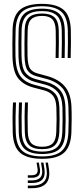

<svg xmlns="http://www.w3.org/2000/svg" viewBox="-20 -827 441 1008"><path d="M201.8 -44Q154.5 -44 133.1 -64.6Q111.8 -85.2 110.2 -133.2Q109 -171.8 109.1 -208.8Q109.2 -245.8 111.2 -289H126.8Q125 -244.5 124.9 -210.9Q124.8 -177.2 126 -133.5Q127.2 -92 145.1 -74.2Q163 -56.5 201.8 -56.5Q239.5 -56.5 256.8 -74.5Q274 -92.5 275.5 -133.5Q277 -170 277.1 -199.9Q277.2 -229.8 276 -262.2Q274.5 -304.2 258.2 -324.4Q242 -344.5 211 -352.8L156.2 -367.2Q102.8 -381.2 75 -416.4Q47.2 -451.5 45.5 -531.2Q44.2 -591.2 46 -669.8Q48 -744.5 84.9 -775.6Q121.8 -806.8 201 -806.8Q274.8 -806.8 312.1 -776.8Q349.5 -746.8 351.8 -669.2Q352.5 -644.2 352.4 -605.1Q352.2 -566 351 -522.5H335.2Q336.5 -562.8 336.6 -602.2Q336.8 -641.8 336 -668.5Q333.8 -738.2 301 -766.2Q268.2 -794.2 201 -794.2Q129 -794.2 96.4 -765.5Q63.8 -736.8 62 -669.2Q61 -640 60.8 -600.2Q60.5 -560.5 61.2 -531.5Q62.8 -460.8 86.4 -428Q110 -395.2 160 -382L214.5 -367.5Q248.8 -358.5 269.4 -335.6Q290 -312.8 291.8 -263Q292.8 -231.2 292.8 -198.8Q292.8 -166.2 291.5 -133.2Q289.5 -85.5 268.6 -64.8Q247.8 -44 201.8 -44ZM201.8 -18.5Q138.8 -18.5 109.6 -44.6Q80.5 -70.8 78.5 -132.2Q76 -212.2 79.5 -289H95.5Q93.8 -252.5 93.4 -215.1Q93 -177.8 94.2 -132.8Q96.2 -77.8 121.4 -54.5Q146.5 -31.2 201.8 -31.2Q256.2 -31.2 280.6 -55Q305 -78.8 307.2 -132.8Q308.5 -164.5 308.6 -197.2Q308.8 -230 307.8 -263.5Q305.8 -317 283 -344.1Q260.2 -371.2 218 -382.5L163.5 -397Q123.5 -407.5 101.1 -435Q78.8 -462.5 77 -532Q76.2 -564.2 76.6 -599.5Q77 -634.8 77.8 -669Q79.2 -729.5 108.1 -755.5Q137 -781.5 201 -781.5Q260.5 -781.5 289.4 -756.1Q318.2 -730.8 320 -668Q320.8 -642.8 320.6 -603Q320.5 -563.2 319.5 -522.5H303.5Q304.5 -564 304.8 -602.8Q305 -641.5 304.2 -667.8Q302.5 -724.2 277.1 -746.5Q251.8 -768.8 201 -768.8Q145.2 -768.8 120.1 -745.5Q95 -722.2 93.5 -668.5Q92.8 -636.8 92.5 -600.4Q92.2 -564 93 -532.5Q94.2 -471.2 112.6 -446.4Q131 -421.5 167.2 -411.8L221.2 -397.5Q268 -385 294.6 -355Q321.2 -325 323.5 -264Q324.8 -227.2 324.6 -196.1Q324.5 -165 323 -132.2Q320.8 -72 292.8 -45.2Q264.8 -18.5 201.8 -18.5ZM201.8 6.8Q123.2 6.8 86.4 -24.5Q49.5 -55.8 46.8 -131.2Q45.5 -172.8 45.8 -210.8Q46 -248.8 48.2 -289H64Q62.5 -257 61.8 -219.2Q61 -181.5 62.8 -131.8Q65 -63.2 97.9 -34.5Q130.8 -5.8 201.8 -5.8Q272.5 -5.8 304.4 -35Q336.2 -64.2 339 -131.8Q340.2 -162.8 340.4 -196.8Q340.5 -230.8 339.2 -264.8Q337 -331 307.1 -364.8Q277.2 -398.5 224.8 -412.5L171 -427Q139.5 -435.5 124.8 -457.1Q110 -478.8 108.8 -533Q108 -566.5 108.4 -599.4Q108.8 -632.2 109.5 -668.2Q110.5 -715 131.9 -735.5Q153.2 -756 201 -756Q244 -756 265.5 -736.5Q287 -717 288.5 -667.2Q289.2 -640.8 289 -602.2Q288.8 -563.8 287.8 -522.5H272Q273 -564.2 273.1 -601.8Q273.2 -639.2 272.5 -666.8Q271.5 -708 254.6 -725.8Q237.8 -743.5 201 -743.5Q162.5 -743.5 144.4 -726.2Q126.2 -709 125.2 -667.2Q124.5 -633.2 124.1 -599.8Q123.8 -566.2 124.5 -533.2Q125.8 -483.5 138.2 -466.2Q150.8 -449 174.8 -442.2L228.2 -427.5Q288 -411 320.4 -373.1Q352.8 -335.2 355.2 -265.2Q356.5 -233.5 356.2 -197.8Q356 -162 354.8 -131.2Q351.8 -57.2 316.2 -25.2Q280.8 6.8 201.8 6.8ZM219.2 26.5H231.8L237 61.2Q251.5 161 147.2 161H126V147.5H147.2Q237 147.5 224.5 61.2ZM172 26.5H184L189.2 57.8Q197.8 106.2 147.2 106.2H126V93H147.2Q182.8 93 177 57.8ZM195.2 26.5H208L213.2 59.5Q225 133.8 147.2 133.8H126V120H147.2Q210 120 200.5 59.5Z"/></svg>

Font: Big Shoulders Inline Text
Style: Regular
Weight: 400
Designer: Patric King
Foundry: XO Type Co
Version: Version 1.000